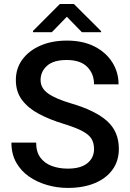

<svg xmlns="http://www.w3.org/2000/svg" viewBox="-20 -922 645 952"><path d="M446.3 -183.1Q446.3 -212.4 433.8 -233.4Q421.4 -254.4 388.4 -272Q355.5 -289.6 293.5 -308.6Q226.1 -329.1 173.1 -357.2Q120.1 -385.3 89.4 -426Q58.6 -466.8 58.6 -524.9Q58.6 -582.5 90.6 -626.5Q122.6 -670.4 179.7 -695.6Q236.8 -720.7 312 -720.7Q391.6 -720.7 448.7 -691.4Q505.9 -662.1 536.9 -612.8Q567.9 -563.5 567.9 -503.9H446.3Q446.3 -556.2 412.6 -590.3Q378.9 -624.5 310.5 -624.5Q245.1 -624.5 213.1 -595.7Q181.2 -566.9 181.2 -524.9Q181.2 -484.9 218.8 -458.3Q256.3 -431.6 334.5 -408.7Q452.6 -374 511 -321.8Q569.3 -269.5 569.3 -184.1Q569.3 -124 537.8 -80.6Q506.3 -37.1 449.5 -13.7Q392.6 9.8 315.9 9.8Q264.6 9.8 215.1 -4.2Q165.5 -18.1 125 -45.9Q84.5 -73.7 60.5 -116Q36.6 -158.2 36.6 -214.8H159.2Q159.2 -168.9 180.2 -140.6Q201.2 -112.3 236.8 -99.1Q272.5 -85.9 315.9 -85.9Q380.4 -85.9 413.3 -112.8Q446.3 -139.6 446.3 -183.1ZM346.2 -902.3 481.4 -767.6V-762.2H386.2L311.5 -838.9L236.8 -762.2H143.6V-768.6L276.9 -902.3Z"/></svg>

Font: Vazirmatn RD UI Medium
Style: Regular
Weight: 500
Designer: Saber Rastikerdar
Foundry: Saber Rastikerdar
Version: Version 33.003